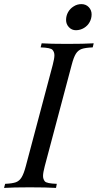

<svg xmlns="http://www.w3.org/2000/svg" viewBox="-53 -920 479 940"><path d="M225.1 -20 221.2 0Q174.8 -2.9 92.8 -2.9Q10.7 -2.9 -33.2 0L-27.8 -20Q7.3 -21.5 24.9 -27.8Q42 -34.2 52.7 -51.8Q63.5 -69.3 73.2 -106L205.1 -602.1Q213.4 -633.8 213.4 -649.4Q213.4 -665 204.1 -675.8Q194.8 -686.5 146 -688L150.9 -708Q192.4 -705.1 275.4 -705.1Q358.4 -705.1 405.8 -708L400.9 -688Q364.3 -686.5 346.7 -680.2Q329.1 -673.8 318.4 -656.7Q307.6 -639.6 297.9 -602.1L166 -106Q157.7 -74.2 157.7 -58.6Q157.7 -43 166.5 -32.2Q175.3 -21.5 225.1 -20ZM346.2 -899.9Q368.2 -899.4 381.8 -884.8Q395.5 -870.1 395.5 -849.6Q395.5 -829.1 385.7 -811.5Q376 -793.9 358.4 -783.2Q340.8 -772.5 319.3 -772Q297.9 -772 284.2 -787.1Q270.5 -801.8 270.5 -822.3Q270.5 -842.8 280.3 -860.4Q290 -877.9 307.6 -888.7Q324.7 -899.9 346.2 -899.9Z"/></svg>

Font: PlayfairDisplay-Italic
Style: Italic
Weight: 400
Italic angle: -14°
Designer: Claus Eggers Sørensen
Foundry: Claus Eggers Sørensen
Version: Version 1.002;PS 001.002;hotconv 1.0.70;makeotf.lib2.5.58329